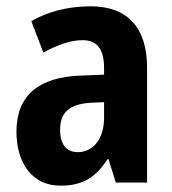

<svg xmlns="http://www.w3.org/2000/svg" viewBox="-20 -577 544 607"><path d="M267 -557C194 -557 130 -540 79 -510L117 -411C163 -436 205 -450 241 -450C286 -450 309 -423 309 -362V-341L234 -338C102 -333 32 -275 32 -161C32 -65 79 10 171 10C243 10 283 -17 320 -74H323L346 0H445V-363C445 -491 382 -557 267 -557ZM266 -252 309 -254V-205C309 -137 274 -96 226 -96C191 -96 170 -119 170 -167C170 -220 198 -248 266 -252Z"/></svg>

Font: Noto Sans Lao UI Cond
Style: Bold
Weight: 700
Width: 3
Designer: Monotype Design Team
Foundry: Monotype Imaging Inc.
Version: Version 2.000